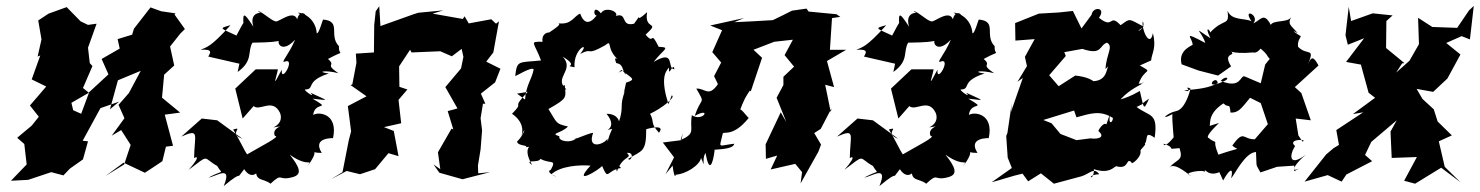

<svg xmlns="http://www.w3.org/2000/svg" viewBox="-20 -585 4994 648"><path d="M432 -488 426 -468 377 -453 384 -421 323 -386 346 -334 281 -274 254 -201 227 -213 221 -238 280 -272 260 -288 292 -362 283 -372 277 -424 306 -505 277 -501 252 -513 205 -561 144 -539 109 -516 120 -452 107 -394 116 -398 87 -317 136 -293 81 -229 111 -191 87 -161 38 -120 62 -99 70 -30 17 25 75 22 153 -4 194 7 216 -16 260 -47 277 -108 259 -110 319 -220 382 -242 351 -216 378 -314 455 -346 415 -271 380 -231 400 -186 357 -127 389 -146 421 -96 399 -30 336 9 397 -36 469 -2C489 -15 509 -28 528 -41L540 -90L564 -93L536 -198L588 -205L526 -256V-247L534 -333L568 -364L554 -428L588 -471L604 -487L569 -536L572 -540L524 -547L488 -560C470 -536 450 -512 432 -488Z M935 -160C949 -167 893 -155 908 -126C930 -126 860 -91 814 -64C804 -78 786 -118 767 -148C805 -159 749 -134 798 -117L713 -179L661 -185L592 -124C656 -152 636 -131 635 -50C633 -53 667 -69 617 -12C690 -67 662 -53 713 -25C730 6 739 -15 684 14C708 12 766 -32 735 43C813 -22 767 35 804 -14C834 32 865 -17 844 -21C840 31 866 14 893 35C936 -5 916 27 967 13C1002 4 991 -21 958 -63C1023 -16 1036 -54 1016 -22C1068 -90 1015 -68 1066 -69C1031 -124 1109 -118 1104 -119C1122 -202 1055 -209 1037 -197C1042 -245 1102 -212 1035 -252C1097 -245 1087 -244 1028 -272C1050 -248 996 -286 1012 -283C1044 -285 1009 -311 1090 -337C1047 -342 1074 -350 1122 -338C1072 -372 1117 -360 1087 -386C1151 -421 1122 -391 1124 -429C1088 -466 1134 -513 1071 -519C1069 -521 1056 -468 1049 -473C1045 -525 999 -544 985 -542C1037 -511 995 -569 983 -520C970 -555 917 -507 910 -513C893 -516 856 -554 851 -545C884 -536 817 -557 835 -495C798 -552 798 -543 804 -477C816 -541 800 -506 778 -465C722 -491 718 -489 758 -500C689 -423 676 -426 657 -417C701 -420 689 -406 683 -394L788 -370L782 -342C836 -381 814 -410 832 -441C900 -442 909 -444 936 -450C905 -465 920 -391 976 -451C955 -401 925 -371 941 -377C980 -392 927 -299 931 -350C896 -283 911 -316 918 -351H843L774 -286L799 -185L836 -227C857 -208 900 -256 925 -204C925 -204 940 -173 903 -155Z M1594 0 1593 -26 1602 -81 1607 -145 1602 -186 1610 -235H1618L1603 -269L1651 -307L1669 -353L1621 -377L1645 -408L1664 -513L1654 -505L1638 -520L1562 -506L1548 -530L1542 -521L1440 -539L1476 -550L1392 -542L1376 -537L1264 -497L1260 -564L1248 -547L1243 -501L1242 -408L1181 -404L1183 -373L1169 -300L1163 -298L1217 -260L1154 -227L1165 -142L1157 -111L1136 -4L1097 20L1150 -8L1195 3L1246 -14L1291 -68L1325 -58L1309 -143L1276 -156L1334 -169L1325 -248L1355 -283L1328 -292L1327 -361L1364 -417L1369 -408L1466 -412L1505 -395L1538 -420L1544 -393L1536 -354L1483 -291L1524 -219L1491 -210L1510 -148L1504 -151L1458 -71L1466 -14L1443 -30L1463 -2L1541 20L1634 -4Z M1725 -269 1761 -275C1699 -210 1755 -248 1708 -201C1723 -191 1752 -166 1740 -126C1757 -169 1752 -133 1725 -107C1728 -91 1766 -96 1754 -88C1785 -92 1738 -93 1776 -28C1746 -49 1798 -33 1804 -49C1837 -30 1860 -50 1839 -12C1813 -3 1888 25 1841 3C1872 -25 1935 -29 1973 -26C1907 46 2004 -13 2012 -25C2035 28 2025 -10 2076 -18C2060 -34 2050 -53 2062 -6C2082 -63 2116 -48 2096 -69C2125 -72 2108 -36 2100 -49C2148 -78 2161 -71 2161 -149C2161 -149 2229 -169 2204 -137C2172 -173 2191 -169 2174 -201C2215 -220 2263 -259 2247 -263L2236 -233C2210 -316 2223 -341 2238 -357C2235 -318 2253 -380 2256 -351C2229 -353 2262 -421 2186 -376C2221 -421 2245 -425 2203 -427C2173 -488 2190 -430 2159 -468C2212 -517 2153 -479 2164 -544C2113 -497 2156 -556 2120 -505C2067 -492 2107 -558 2040 -523C2094 -534 2025 -571 2008 -540C1982 -572 1981 -531 1994 -533C1970 -502 1951 -504 1938 -539C1917 -531 1910 -502 1868 -506C1857 -500 1891 -513 1827 -471C1856 -476 1805 -485 1811 -444C1764 -445 1783 -443 1806 -381C1730 -373 1725 -383 1719 -329C1714 -323 1778 -364 1781 -350C1774 -315 1756 -300 1752 -249ZM2085 -269 2090 -280C2068 -222 2088 -231 2068 -171C2072 -159 2075 -201 2027 -201C2073 -145 2000 -141 2046 -150C2019 -91 2036 -87 2030 -116C2014 -95 1961 -81 1982 -137C1964 -135 1889 -101 1928 -120C1906 -99 1862 -109 1868 -125C1834 -136 1872 -133 1897 -158C1853 -168 1861 -170 1831 -217C1896 -254 1890 -254 1886 -298L1869 -291C1886 -283 1869 -274 1891 -284C1846 -322 1922 -348 1879 -394C1941 -356 1875 -366 1919 -358C1914 -422 1976 -449 1938 -403C1985 -427 1953 -393 2022 -432C2050 -454 2021 -422 2070 -380C2080 -371 2045 -408 2060 -372C2086 -368 2078 -348 2092 -333C2086 -366 2050 -320 2077 -349C2112 -320 2130 -318 2093 -306Z M2816 -528 2803 -537 2709 -546 2702 -556 2653 -549C2631 -538 2610 -527 2588 -517L2518 -513L2458 -510L2491 -524L2377 -499L2417 -483L2384 -409L2414 -374L2390 -328L2403 -301C2371 -255 2360 -288 2330 -286C2363 -229 2346 -261 2325 -194C2383 -226 2354 -172 2315 -196C2306 -144 2331 -137 2277 -112C2292 -155 2287 -154 2280 -112L2217 -104L2255 -54L2226 3L2250 -26C2257 33 2265 -1 2256 5C2295 4 2342 -28 2346 -52C2366 -7 2345 -41 2361 -69C2373 -2 2385 -25 2392 -78C2376 -82 2456 -77 2458 -100C2400 -93 2408 -82 2419 -133C2420 -145 2451 -118 2507 -187C2503 -189 2479 -222 2478 -214C2486 -236 2495 -260 2519 -290C2489 -304 2475 -298 2514 -277L2552 -390L2523 -417L2593 -444L2656 -451L2628 -399L2660 -360L2624 -326V-298L2601 -255L2634 -173L2615 -206L2564 -98L2565 -49L2603 -60L2581 -13L2664 -32L2687 -4L2682 34L2742 -73L2751 -97L2728 -136L2750 -150L2786 -219L2784 -206L2765 -299L2795 -291L2771 -379L2836 -417H2781L2788 -524Z M3148 -160C3162 -167 3106 -155 3121 -126C3143 -126 3073 -91 3027 -64C3017 -78 2999 -118 2980 -148C3018 -159 2962 -134 3011 -117L2926 -179L2874 -185L2805 -124C2869 -152 2849 -131 2848 -50C2846 -53 2880 -69 2830 -12C2903 -67 2875 -53 2926 -25C2943 6 2952 -15 2897 14C2921 12 2979 -32 2948 43C3026 -22 2980 35 3017 -14C3047 32 3078 -17 3057 -21C3053 31 3079 14 3106 35C3149 -5 3129 27 3180 13C3215 4 3204 -21 3171 -63C3236 -16 3249 -54 3229 -22C3281 -90 3228 -68 3279 -69C3244 -124 3322 -118 3317 -119C3335 -202 3268 -209 3250 -197C3255 -245 3315 -212 3248 -252C3310 -245 3300 -244 3241 -272C3263 -248 3209 -286 3225 -283C3257 -285 3222 -311 3303 -337C3260 -342 3287 -350 3335 -338C3285 -372 3330 -360 3300 -386C3364 -421 3335 -391 3337 -429C3301 -466 3347 -513 3284 -519C3282 -521 3269 -468 3262 -473C3258 -525 3212 -544 3198 -542C3250 -511 3208 -569 3196 -520C3183 -555 3130 -507 3123 -513C3106 -516 3069 -554 3064 -545C3097 -536 3030 -557 3048 -495C3011 -552 3011 -543 3017 -477C3029 -541 3013 -506 2991 -465C2935 -491 2931 -489 2971 -500C2902 -423 2889 -426 2870 -417C2914 -420 2902 -406 2896 -394L3001 -370L2995 -342C3049 -381 3027 -410 3045 -441C3113 -442 3122 -444 3149 -450C3118 -465 3133 -391 3189 -451C3168 -401 3138 -371 3154 -377C3193 -392 3140 -299 3144 -350C3109 -283 3124 -316 3131 -351H3056L2987 -286L3012 -185L3049 -227C3070 -208 3113 -256 3138 -204C3138 -204 3153 -173 3116 -155Z M3865 -381C3867 -405 3884 -423 3871 -473C3861 -420 3831 -488 3837 -513C3851 -486 3796 -466 3840 -495C3786 -524 3795 -523 3762 -500C3722 -542 3740 -484 3689 -525C3715 -561 3668 -564 3664 -535L3630 -489L3601 -548L3554 -543L3486 -539L3406 -507L3407 -448L3472 -453L3439 -393L3446 -362L3414 -309L3432 -322L3392 -207L3395 -238L3380 -136L3376 -126L3381 -53L3395 -18L3327 30C3362 21 3395 9 3431 1L3450 27L3493 0L3537 35L3630 10C3659 1 3671 -22 3690 3C3638 6 3673 33 3672 -14C3724 3 3738 -21 3747 -24C3793 -11 3779 -56 3799 -37C3795 -25 3835 -55 3829 -77C3832 -86 3869 -111 3819 -97C3872 -84 3828 -155 3877 -120C3889 -206 3861 -190 3816 -224C3854 -242 3819 -226 3858 -252C3838 -207 3841 -221 3827 -278C3765 -242 3742 -250 3736 -240C3771 -240 3750 -258 3834 -302C3812 -304 3867 -309 3823 -302C3842 -358 3876 -336 3827 -364ZM3714 -165C3704 -176 3682 -139 3688 -142C3710 -123 3689 -114 3660 -118L3613 -112L3559 -133L3529 -169L3501 -180L3605 -212L3613 -189C3661 -202 3692 -214 3736 -187C3737 -173 3718 -157 3727 -203ZM3721 -362C3713 -353 3718 -307 3658 -311C3687 -284 3688 -322 3609 -330L3553 -294L3521 -331L3577 -396L3572 -409L3633 -420C3701 -397 3689 -432 3716 -441C3739 -428 3714 -404 3711 -352Z M4362 -128 4353 -185 4404 -179 4372 -271 4350 -291 4430 -364C4414 -393 4406 -398 4394 -366C4419 -429 4394 -394 4361 -427C4358 -448 4370 -458 4370 -463C4357 -470 4330 -490 4360 -473C4335 -502 4325 -502 4338 -528C4328 -507 4278 -519 4269 -501C4245 -546 4235 -517 4210 -506C4233 -534 4171 -561 4204 -513C4182 -525 4136 -514 4123 -549C4130 -494 4112 -527 4063 -474C4070 -478 4041 -507 4065 -456C3999 -500 4035 -481 4048 -440C3967 -483 4004 -458 4005 -435C4012 -433 3954 -420 3968 -368L4025 -347L4091 -330L4135 -361C4103 -412 4158 -393 4132 -414C4123 -418 4133 -401 4208 -408C4234 -400 4259 -463 4224 -429C4275 -391 4242 -398 4287 -372C4285 -410 4276 -401 4250 -367L4235 -304L4181 -327C4165 -333 4170 -283 4100 -312C4115 -330 4132 -322 4115 -313C4034 -273 4086 -339 4090 -304C4057 -288 4032 -285 3976 -280C4012 -269 3969 -299 3998 -286C3994 -269 3978 -215 3949 -210C3917 -203 3890 -174 3941 -202C3932 -218 3939 -148 3941 -122C3947 -128 3909 -80 3907 -100C3956 -84 3908 -80 3961 -85C3975 -41 3953 -50 3926 -19C3945 -43 4004 17 4000 8C3962 -1 4045 -15 4046 -4C4045 -26 4054 20 4106 -9C4082 -30 4089 -18 4108 24C4134 -22 4143 -16 4135 17C4149 1 4182 -70 4219 -72C4222 -12 4217 -36 4234 -3L4290 -22L4348 -26V-7L4366 -17C4327 2 4356 -37 4387 -63C4331 -20 4330 -60 4351 -92C4322 -117 4397 -116 4376 -107ZM4059 -159C4072 -157 4046 -195 4109 -236C4129 -217 4129 -242 4133 -205C4159 -204 4168 -217 4199 -255L4235 -237L4259 -166L4215 -115C4174 -114 4179 -149 4139 -94C4157 -75 4177 -92 4092 -63C4066 -127 4101 -92 4061 -117C4072 -123 4027 -105 4094 -170Z M4712 -371 4720 -372 4658 -423 4659 -514 4680 -533 4613 -540 4540 -514 4532 -562 4521 -466 4529 -434 4584 -456 4523 -376 4573 -367 4599 -272 4621 -255 4546 -200 4581 -206 4490 -146 4499 -96 4481 -85 4456 -64 4383 28 4461 6 4508 28 4524 4 4611 -41 4587 -62 4608 -106 4694 -179 4673 -141 4677 -52 4762 -55 4719 25 4756 35 4844 -19 4909 30 4856 -22 4836 -108 4880 -128 4832 -175 4819 -216 4781 -251 4761 -285 4817 -275 4865 -320 4909 -401 4861 -440 4913 -463 4941 -452 4954 -565 4938 -550 4898 -491 4814 -494 4766 -525 4769 -436 4737 -380 4692 -340Z"/></svg>

Font: Asimov Aggro
Style: It
Weight: 500
Designer: Google
Version: Version 2.000980; 2014